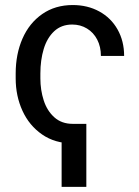

<svg xmlns="http://www.w3.org/2000/svg" viewBox="-20 -557 551 759"><path d="M42 -247.1V-266.6Q42 -342.8 68.8 -404.3Q95.7 -465.8 147 -501.5Q198.2 -537.1 267.6 -537.1Q326.2 -537.1 372.6 -511.7Q418.9 -486.3 444.8 -440.4Q470.7 -394.5 470.7 -335.9H378.9Q378.9 -372.1 364.3 -400.4Q349.6 -428.7 323.7 -444.3Q297.9 -460 265.6 -460Q222.7 -460 194.3 -433.6Q166 -407.2 152.8 -363.3Q139.6 -319.3 139.6 -266.6V-247.1Q139.6 -201.2 152.8 -160.2Q166 -119.1 194.8 -93.3Q223.6 -67.4 267.6 -67.4V9.8Q197.3 9.8 146.5 -25.4Q95.7 -60.5 68.8 -119.1Q42 -177.7 42 -247.1ZM321.3 181.6H223.6V-67.4H321.3Z"/></svg>

Font: Pretendard JP Variable
Style: Regular
Weight: 400
Designer: Base glyphs from Inter by Rasmus Andersson; Hangul glyphs from Noto Sans CJK(Source Han Sans) by Jang Soo-young and Kang
Foundry: Kil Hyung-jin
Version: Version 1.307;Glyphs 3.2 (3192)